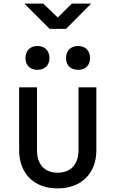

<svg xmlns="http://www.w3.org/2000/svg" viewBox="-20 -1034 640 1064"><path d="M346 -874 485 -1014H378L300 -937L220 -1014H115L255 -874ZM187 -647C228 -647 254 -672 254 -712C254 -754 228 -779 187 -779C147 -779 121 -754 121 -712C121 -672 147 -647 187 -647ZM413 -647C453 -647 479 -672 479 -712C479 -754 453 -779 413 -779C372 -779 346 -754 346 -712C346 -672 372 -647 413 -647ZM299 10C429 10 514 -71 514 -202V-550H415V-202C415 -122 371 -77 299 -77C228 -77 185 -122 185 -202V-550H86V-202C86 -72 169 10 299 10Z"/></svg>

Font: Tekne LDO Medium
Style: Regular
Weight: 500
Monospace: yes
Designer: Alessio Laiso, Mario Rullo, Paolo Rosset
Foundry: Alessio Laiso
Version: Version 1.000;hotconv 1.0.109;makeotfexe 2.5.65596